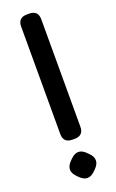

<svg xmlns="http://www.w3.org/2000/svg" viewBox="-145 -762 486 807"><g transform="rotate(-20 98.0 -358.5)"><path d="M93 -165H103Q143 -165 143 -205V-685Q143 -725 103 -725H93Q53 -725 53 -685V-205Q53 -165 93 -165ZM57 -16 64 -9Q81 8 98 8Q115 8 132 -9L139 -16Q156 -33 156 -50Q156 -67 139 -84L132 -91Q115 -108 98 -108Q81 -108 64 -91L57 -84Q40 -67 40 -50Q40 -33 57 -16Z"/></g></svg>

Font: WD-XL Lubrifont TC
Style: Regular
Weight: 400
Designer: [WD-XL Lubrifont] Copyright 2020-2022 (c) NightFurySL2001, Skr-ZERO; [ZCOOL QingKe HuangYou] Copyright 2018-2022 (c) The
Version: Version 2.001;hotconv 1.1.1;makeotfexe 2.6.0